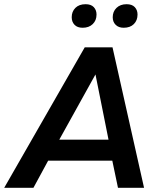

<svg xmlns="http://www.w3.org/2000/svg" viewBox="-43 -893 767 913"><path d="M-23 0 360 -668H492L642 0H518L491 -129H186L116 0ZM239 -229H473L411 -539ZM545 -761Q521 -761 507 -775Q493 -789 493 -811Q493 -838 511 -855.5Q529 -873 559 -873Q585 -873 598 -859Q611 -845 611 -824Q611 -796 593.5 -778.5Q576 -761 545 -761ZM350 -761Q325 -761 311.5 -775Q298 -789 298 -811Q298 -838 315.5 -855.5Q333 -873 364 -873Q390 -873 403 -859Q416 -845 416 -824Q416 -796 398 -778.5Q380 -761 350 -761Z"/></svg>

Font: Gantari SemiBold
Style: Italic
Weight: 600
Italic angle: -10°
Designer: Anugrah Pasau
Foundry: Lafontype
Version: Version 1.000